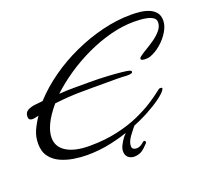

<svg xmlns="http://www.w3.org/2000/svg" viewBox="-118 -703 1069 983"><g transform="rotate(-20 416.0 -211.5)"><path d="M231 43Q197 43 159 37Q121 31 88 16Q55 1 34.5 -26.5Q14 -54 14 -97Q14 -136 28.5 -168Q43 -200 65 -232Q58 -231 48.5 -228.5Q39 -226 30 -226Q22 -226 16 -230Q10 -234 10 -247Q10 -270 28.5 -279.5Q47 -289 70.5 -291Q94 -293 110 -295Q162 -352 229 -399.5Q296 -447 373 -482Q450 -517 530 -536.5Q610 -556 687 -556Q708 -556 733 -553.5Q758 -551 780.5 -542.5Q803 -534 817.5 -517Q832 -500 832 -472Q832 -444 813.5 -413Q795 -382 766 -357Q737 -332 704 -320Q695 -317 680 -317Q670 -317 662.5 -319Q655 -321 655 -326Q655 -333 664 -339Q675 -348 698 -361.5Q721 -375 745.5 -392Q770 -409 787 -429.5Q804 -450 804 -473Q804 -489 790.5 -498Q777 -507 757.5 -511Q738 -515 718.5 -516Q699 -517 688 -517Q625 -517 558.5 -499.5Q492 -482 428 -452Q364 -422 306.5 -383Q249 -344 203 -301Q229 -303 251 -303.5Q273 -304 295 -304H370Q418 -304 463.5 -301.5Q509 -299 541.5 -295.5Q574 -292 582 -289Q592 -286 592 -280Q592 -269 558 -270Q538 -272 507 -272Q476 -272 445 -272H374Q330 -272 300 -271.5Q270 -271 240.5 -269Q211 -267 167 -262Q127 -215 108 -175Q89 -135 89 -103Q89 -52 134 -24.5Q179 3 258 3Q342 3 410.5 -12.5Q479 -28 531 -51.5Q583 -75 618.5 -98Q654 -121 673.5 -136.5Q693 -152 696 -152Q709 -152 709 -148Q709 -143 705 -138Q696 -124 666 -101.5Q636 -79 589.5 -54Q543 -29 485 -7Q427 15 362.5 29Q298 43 231 43ZM486 127Q471 133 456 133Q436 133 422.5 121.5Q409 110 409 88Q409 73 418 55Q427 37 440 20Q457 0 470 -11.5Q483 -23 493 -30Q495 -32 501 -32Q507 -32 511.5 -30Q516 -28 515 -23L514 -22Q509 -17 499 -4.5Q489 8 475 27Q456 54 456 76Q456 84 459 89Q467 97 482 97Q501 97 523 76Q527 74 528 74Q533 74 535 79Q537 84 534 88Q525 98 512 110Q499 122 486 127Z"/></g></svg>

Font: Corinthia
Style: Bold
Weight: 700
Designer: Robert E. Leuschke
Foundry: Robert E. Leuschke
Version: Version 1.013; ttfautohint (v1.8.3)